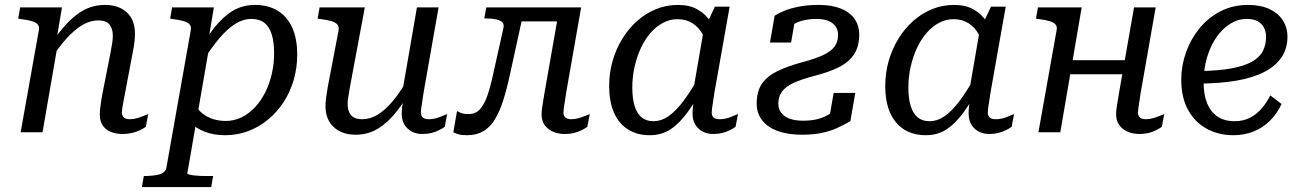

<svg xmlns="http://www.w3.org/2000/svg" viewBox="-20 -538 5287 781"><path d="M64 0H153L216 -364L210 -377L232 -508H62L54 -462L68 -460Q93 -457 109.5 -452Q126 -447 133.5 -438.5Q141 -430 138 -415ZM489 -161 520 -325Q525 -349 527 -368.5Q529 -388 529 -401Q529 -457 496 -487.5Q463 -518 407 -518Q356 -518 314 -493Q272 -468 234 -422Q196 -376 159 -315L183 -290Q218 -346 251.5 -382.5Q285 -419 316.5 -437Q348 -455 380 -455Q412 -455 425.5 -438Q439 -421 439 -392Q439 -380 436.5 -363.5Q434 -347 429 -321L401 -179Q395 -150 392 -130.5Q389 -111 387.5 -97.5Q386 -84 386 -71Q386 -45 398 -27.5Q410 -10 431 -1.5Q452 7 479 7Q499 7 516.5 3Q534 -1 548.5 -8Q563 -15 573 -22L583 -74Q578 -72 565.5 -67Q553 -62 538 -57.5Q523 -53 508 -53Q492 -53 484 -60Q476 -67 476 -80Q476 -88 477.5 -98.5Q479 -109 482 -124.5Q485 -140 489 -161Z M557 223 565 178H566Q603 178 628 171.5Q653 165 657 143L756 -415Q759 -430 751.5 -438.5Q744 -447 727.5 -452Q711 -457 686 -460L672 -462L680 -508H850L825 -360L836 -376L742 167Q742 170 749.5 172Q757 174 769 175.5Q781 177 794.5 177.5Q808 178 818 178H847L839 223ZM704 -101 755 -157Q763 -122 783 -97Q803 -72 832.5 -59Q862 -46 898 -46Q932 -46 962 -60.5Q992 -75 1016.5 -101Q1041 -127 1058.5 -161.5Q1076 -196 1085.5 -237Q1095 -278 1095 -322Q1095 -368 1085 -399Q1075 -430 1055 -445.5Q1035 -461 1003 -461Q969 -461 937 -441Q905 -421 872 -382Q839 -343 802 -285L777 -314Q815 -379 851 -424.5Q887 -470 927 -494Q967 -518 1017 -518Q1070 -518 1108.5 -495Q1147 -472 1168 -427Q1189 -382 1189 -315Q1189 -263 1175 -214Q1161 -165 1134.5 -124Q1108 -83 1071.5 -52.5Q1035 -22 990.5 -5Q946 12 895 12Q850 12 813.5 -2Q777 -16 750 -41.5Q723 -67 704 -101Z M1404 -187Q1400 -162 1397 -145Q1394 -128 1394 -116Q1394 -97 1400 -82.5Q1406 -68 1419 -60.5Q1432 -53 1454 -53Q1486 -53 1517 -72Q1548 -91 1579.5 -129Q1611 -167 1643 -224L1667 -199Q1633 -136 1597 -89Q1561 -42 1519.5 -16Q1478 10 1427 10Q1371 10 1337.5 -21Q1304 -52 1304 -107Q1304 -121 1306.5 -140Q1309 -159 1313 -183L1357 -413Q1360 -429 1352.5 -438Q1345 -447 1328.5 -452Q1312 -457 1287 -460L1272 -462L1280 -508H1464ZM1703 -161Q1700 -140 1697.5 -124.5Q1695 -109 1693.5 -98Q1692 -87 1692 -80Q1692 -67 1700 -60Q1708 -53 1724 -53Q1747 -53 1769 -62Q1791 -71 1799 -74L1789 -22Q1779 -15 1765 -8Q1751 -1 1734.5 3Q1718 7 1698 7Q1662 7 1638 -15Q1614 -37 1614 -77Q1614 -86 1615 -95.5Q1616 -105 1618 -116Q1620 -127 1623 -141L1613 -144L1676 -508H1764Z M1987 -241Q1976 -189 1963.5 -152Q1951 -115 1933 -94.5Q1915 -74 1886 -74Q1865 -74 1854 -79Q1843 -84 1839 -86L1824 0Q1831 4 1844 8Q1857 12 1880 12Q1918 12 1945.5 -4Q1973 -20 1992.5 -51.5Q2012 -83 2027 -130Q2042 -177 2055 -238L2114 -508H1958L1950 -463H1956Q1980 -463 1997 -459.5Q2014 -456 2022.5 -448Q2031 -440 2028 -425ZM2065 -451H2273L2285 -508H2075ZM2272 -80Q2272 -87 2273.5 -98Q2275 -109 2277.5 -124.5Q2280 -140 2283 -161L2344 -508H2256L2195 -161Q2192 -141 2189 -124.5Q2186 -108 2184.5 -95.5Q2183 -83 2183 -73Q2183 -35 2210 -14Q2237 7 2278 7Q2298 7 2314.5 3Q2331 -1 2345 -8Q2359 -15 2369 -22L2379 -74Q2374 -72 2361.5 -67Q2349 -62 2334 -57.5Q2319 -53 2304 -53Q2288 -53 2280 -60Q2272 -67 2272 -80Z M2901 -377 2860 -321Q2856 -364 2840 -395Q2824 -426 2797.5 -443Q2771 -460 2736 -460Q2705 -460 2677.5 -445.5Q2650 -431 2627 -405Q2604 -379 2587.5 -344Q2571 -309 2561.5 -267.5Q2552 -226 2552 -182Q2552 -137 2561.5 -106.5Q2571 -76 2590 -60.5Q2609 -45 2637 -45Q2670 -45 2699.5 -65.5Q2729 -86 2759.5 -126.5Q2790 -167 2824 -227L2848 -199Q2813 -132 2779.5 -85Q2746 -38 2709 -13Q2672 12 2623 12Q2573 12 2536 -10.5Q2499 -33 2478.5 -77.5Q2458 -122 2458 -189Q2458 -242 2472 -290.5Q2486 -339 2511.5 -380.5Q2537 -422 2572 -453Q2607 -484 2649 -501Q2691 -518 2738 -518Q2785 -518 2817.5 -499.5Q2850 -481 2870.5 -449.5Q2891 -418 2901 -377ZM2948 -511 2886 -161Q2883 -140 2880.5 -124.5Q2878 -109 2876.5 -98Q2875 -87 2875 -80Q2875 -67 2883 -60Q2891 -53 2907 -53Q2930 -53 2952 -62Q2974 -71 2982 -74L2972 -22Q2962 -15 2948 -8Q2934 -1 2917.5 3Q2901 7 2881 7Q2857 7 2838 -3Q2819 -13 2808 -31.5Q2797 -50 2797 -77Q2797 -91 2799 -107.5Q2801 -124 2806 -152L2792 -124L2844 -425L2850 -430L2888 -511Z M3146 -117Q3146 -145 3161 -165.5Q3176 -186 3208.5 -201Q3241 -216 3295 -230Q3350 -244 3390 -263.5Q3430 -283 3452.5 -315Q3475 -347 3475 -397Q3475 -435 3455.5 -462Q3436 -489 3399.5 -503.5Q3363 -518 3311 -518Q3265 -518 3229.5 -511Q3194 -504 3169 -493.5Q3144 -483 3131 -474L3112 -365H3198L3214 -459Q3200 -460 3190.5 -453.5Q3181 -447 3176.5 -436Q3172 -425 3173 -410Q3187 -427 3206.5 -438.5Q3226 -450 3250 -455.5Q3274 -461 3300 -461Q3330 -461 3349.5 -453Q3369 -445 3379 -430.5Q3389 -416 3389 -397Q3389 -367 3374 -347.5Q3359 -328 3327.5 -313.5Q3296 -299 3247 -286Q3184 -269 3142 -248.5Q3100 -228 3079 -197Q3058 -166 3058 -116Q3058 -78 3079.5 -49.5Q3101 -21 3142.5 -5.5Q3184 10 3243 10Q3290 10 3324 2.5Q3358 -5 3385.5 -17.5Q3413 -30 3439 -45L3459 -160H3371L3349 -33Q3371 -45 3381 -57Q3391 -69 3393.5 -81.5Q3396 -94 3394 -107Q3374 -86 3352.5 -73Q3331 -60 3305.5 -53.5Q3280 -47 3247 -47Q3198 -47 3172 -65.5Q3146 -84 3146 -117Z M4024 -377 3983 -321Q3979 -364 3963 -395Q3947 -426 3920.5 -443Q3894 -460 3859 -460Q3828 -460 3800.5 -445.5Q3773 -431 3750 -405Q3727 -379 3710.5 -344Q3694 -309 3684.5 -267.5Q3675 -226 3675 -182Q3675 -137 3684.5 -106.5Q3694 -76 3713 -60.5Q3732 -45 3760 -45Q3793 -45 3822.5 -65.5Q3852 -86 3882.5 -126.5Q3913 -167 3947 -227L3971 -199Q3936 -132 3902.5 -85Q3869 -38 3832 -13Q3795 12 3746 12Q3696 12 3659 -10.5Q3622 -33 3601.5 -77.5Q3581 -122 3581 -189Q3581 -242 3595 -290.5Q3609 -339 3634.5 -380.5Q3660 -422 3695 -453Q3730 -484 3772 -501Q3814 -518 3861 -518Q3908 -518 3940.5 -499.5Q3973 -481 3993.5 -449.5Q4014 -418 4024 -377ZM4071 -511 4009 -161Q4006 -140 4003.5 -124.5Q4001 -109 3999.5 -98Q3998 -87 3998 -80Q3998 -67 4006 -60Q4014 -53 4030 -53Q4053 -53 4075 -62Q4097 -71 4105 -74L4095 -22Q4085 -15 4071 -8Q4057 -1 4040.5 3Q4024 7 4004 7Q3980 7 3961 -3Q3942 -13 3931 -31.5Q3920 -50 3920 -77Q3920 -91 3922 -107.5Q3924 -124 3929 -152L3915 -124L3967 -425L3973 -430L4011 -511Z M4293 -236H4584L4594 -293H4303ZM4204 0H4293L4380 -508H4202L4194 -462L4208 -460Q4233 -457 4249.5 -452Q4266 -447 4273.5 -438.5Q4281 -430 4278 -415ZM4609 -80Q4609 -87 4610.5 -98Q4612 -109 4614.5 -124.5Q4617 -140 4620 -161L4681 -508H4593L4532 -161Q4529 -141 4526 -124.5Q4523 -108 4521.5 -95.5Q4520 -83 4520 -73Q4520 -48 4532.5 -30Q4545 -12 4566.5 -2.5Q4588 7 4615 7Q4635 7 4651.5 3Q4668 -1 4682 -8Q4696 -15 4706 -22L4716 -74Q4711 -72 4698.5 -67Q4686 -62 4671 -57.5Q4656 -53 4641 -53Q4625 -53 4617 -60Q4609 -67 4609 -80Z M4997 12Q4937 12 4889 -14Q4841 -40 4813 -90.5Q4785 -141 4785 -214Q4785 -270 4804 -324Q4823 -378 4858.5 -422Q4894 -466 4944.5 -492Q4995 -518 5057 -518Q5107 -518 5143 -501.5Q5179 -485 5198 -455.5Q5217 -426 5217 -388Q5217 -342 5194 -306.5Q5171 -271 5125 -246.5Q5079 -222 5010 -210Q4941 -198 4849 -198L4857 -249Q4935 -250 4987.5 -259.5Q5040 -269 5071.5 -286.5Q5103 -304 5116.5 -329.5Q5130 -355 5130 -388Q5130 -410 5121 -426.5Q5112 -443 5095 -452Q5078 -461 5052 -461Q5016 -461 4984.5 -441.5Q4953 -422 4928.5 -387Q4904 -352 4890 -305Q4876 -258 4876 -202Q4876 -153 4890.5 -117.5Q4905 -82 4933 -63.5Q4961 -45 5002 -45Q5039 -45 5066.5 -60Q5094 -75 5114 -99Q5134 -123 5147 -150L5193 -115Q5174 -74 5144.5 -45.5Q5115 -17 5077.5 -2.5Q5040 12 4997 12Z"/></svg>

Font: Roboto Serif 20pt
Style: Italic
Weight: 400
Italic angle: -10°
Designer: Greg Gazdowicz
Foundry: Commercial Type
Version: Version 1.008